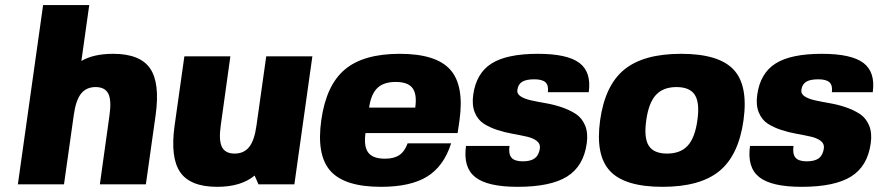

<svg xmlns="http://www.w3.org/2000/svg" viewBox="-20 -720 3431 750"><path d="M49.8 0 148.4 -700.2H328.6L297.9 -481.9Q345.7 -509.8 421.9 -509.8Q526.9 -509.8 566.2 -452.9Q605.5 -396 587.9 -270L549.8 0H370.1L407.7 -270Q416 -328.1 403.1 -354Q390.1 -379.9 353.5 -379.9Q316.9 -379.9 296.4 -353.8Q275.9 -327.6 268.1 -270L230 0Z M989.7 0 974.6 -34.2Q921.4 9.8 828.6 9.8Q723.6 9.8 684.1 -47.1Q644.5 -104 662.1 -230L700.2 -500H879.9L842.3 -230Q834 -171.9 846.9 -146Q859.9 -120.1 896.5 -120.1Q933.1 -120.1 953.6 -146.2Q974.1 -172.4 981.9 -230L1020 -500H1200.2L1129.9 0Z M1407.7 -200.2Q1400.4 -147.9 1418.5 -124Q1436.5 -100.1 1483.9 -100.1Q1519 -100.1 1540 -114.3Q1561 -128.4 1572.3 -160.2H1742.2Q1713.9 -70.8 1648.9 -30.5Q1584 9.8 1468.3 9.8Q1326.7 9.8 1271.2 -51.8Q1215.8 -113.3 1234.9 -250Q1253.9 -386.7 1326.7 -448.2Q1399.4 -509.8 1541.5 -509.8Q1683.1 -509.8 1738.5 -448.2Q1793.9 -386.7 1774.9 -250L1767.6 -200.2ZM1421.9 -299.8H1602.1Q1609.4 -352.1 1591.3 -376Q1573.2 -399.9 1525.9 -399.9Q1478.5 -399.9 1453.9 -376Q1429.2 -352.1 1421.9 -299.8Z M2001 -369.1Q1998.5 -353.5 2013.9 -343.5Q2029.3 -333.5 2054.9 -327.9Q2080.6 -322.3 2111.8 -316.9Q2143.1 -311.5 2173.6 -301.3Q2204.1 -291 2228.5 -275.4Q2252.9 -259.8 2265.4 -230.2Q2277.8 -200.7 2272 -160.2Q2259.8 -70.8 2195.3 -30.5Q2130.9 9.8 2002 9.8Q1884.3 9.8 1836.4 -28.1Q1788.6 -65.9 1800.3 -149.9H1970.2Q1965.8 -118.7 1978 -104.2Q1990.2 -89.8 2022 -89.8Q2053.2 -89.8 2069.1 -101.8Q2085 -113.8 2088.9 -140.1Q2091.3 -158.2 2076.9 -169.4Q2062.5 -180.7 2037.8 -186.3Q2013.2 -191.9 1982.9 -197.3Q1952.6 -202.6 1923.1 -212.2Q1893.6 -221.7 1870.1 -236.6Q1846.7 -251.5 1834.7 -280.5Q1822.8 -309.6 1828.6 -350.1Q1840.3 -434.1 1900.1 -471.9Q1960 -509.8 2081.1 -509.8Q2196.3 -509.8 2243.4 -474.1Q2290.5 -438.5 2279.8 -359.9H2120.1Q2123.5 -386.2 2111.1 -398.2Q2098.6 -410.2 2066.9 -410.2Q2035.2 -410.2 2019.5 -400.4Q2003.9 -390.6 2001 -369.1Z M2418.5 -448.2Q2493.7 -509.8 2640.6 -509.8Q2787.6 -509.8 2845.5 -448.2Q2903.3 -386.7 2884.3 -250Q2865.2 -113.3 2790 -51.8Q2714.8 9.8 2567.9 9.8Q2420.9 9.8 2363 -51.8Q2305.2 -113.3 2324.2 -250Q2343.3 -386.7 2418.5 -448.2ZM2504.4 -250Q2494.6 -181.6 2514.2 -150.9Q2533.7 -120.1 2585.9 -120.1Q2638.2 -120.1 2666.5 -151.1Q2694.8 -182.1 2704.1 -250Q2713.9 -318.4 2694.3 -349.1Q2674.8 -379.9 2622.6 -379.9Q2570.3 -379.9 2542 -348.9Q2513.7 -317.9 2504.4 -250Z M3110.4 -369.1Q3107.9 -353.5 3123.3 -343.5Q3138.7 -333.5 3164.3 -327.9Q3189.9 -322.3 3221.2 -316.9Q3252.4 -311.5 3283 -301.3Q3313.5 -291 3337.9 -275.4Q3362.3 -259.8 3374.8 -230.2Q3387.2 -200.7 3381.3 -160.2Q3369.1 -70.8 3304.7 -30.5Q3240.2 9.8 3111.3 9.8Q2993.7 9.8 2945.8 -28.1Q2897.9 -65.9 2909.7 -149.9H3079.6Q3075.2 -118.7 3087.4 -104.2Q3099.6 -89.8 3131.3 -89.8Q3162.6 -89.8 3178.5 -101.8Q3194.3 -113.8 3198.2 -140.1Q3200.7 -158.2 3186.3 -169.4Q3171.9 -180.7 3147.2 -186.3Q3122.6 -191.9 3092.3 -197.3Q3062 -202.6 3032.5 -212.2Q3002.9 -221.7 2979.5 -236.6Q2956.1 -251.5 2944.1 -280.5Q2932.1 -309.6 2938 -350.1Q2949.7 -434.1 3009.5 -471.9Q3069.3 -509.8 3190.4 -509.8Q3305.7 -509.8 3352.8 -474.1Q3399.9 -438.5 3389.2 -359.9H3229.5Q3232.9 -386.2 3220.5 -398.2Q3208 -410.2 3176.3 -410.2Q3144.5 -410.2 3128.9 -400.4Q3113.3 -390.6 3110.4 -369.1Z"/></svg>

Font: Fivo Sans Heavy
Style: Regular
Weight: 900
Designer: Alexander Slobzheninov
Foundry: Alexander Slobzheninov
Version: 1.0